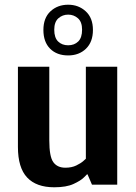

<svg xmlns="http://www.w3.org/2000/svg" viewBox="-20 -783 578 814"><path d="M269 -548Q221 -548 192.5 -576.5Q164 -605 164 -656Q164 -707 194 -735Q224 -763 269 -763Q313 -763 343.5 -735Q374 -707 374 -656Q374 -605 344.5 -576.5Q315 -548 269 -548ZM269 -591Q295 -591 311.5 -607Q328 -623 328 -657Q328 -690 310.5 -705.5Q293 -721 269 -721Q245 -721 227.5 -705.5Q210 -690 210 -657Q210 -623 226.5 -607Q243 -591 269 -591ZM210 11Q134 11 95 -30.5Q56 -72 56 -160V-500H189V-188Q189 -119 206 -95.5Q223 -72 257 -72Q284 -72 303.5 -81.5Q323 -91 333.5 -100.5Q344 -110 344 -110V-500H477V0H370L351 -44H349Q349 -44 335.5 -30.5Q322 -17 291.5 -3Q261 11 210 11Z"/></svg>

Font: Arsenal SC
Style: Bold
Weight: 700
Designer: Andrij Shevchenko
Foundry: Stairsfor
Version: Version 2.001; ttfautohint (v1.8.4.7-5d5b)